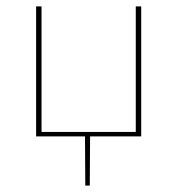

<svg xmlns="http://www.w3.org/2000/svg" viewBox="-20 -427 555 601"><path d="M405 -407H422V0H262L261 154H247L246 0H93V-407H110V-14H405Z"/></svg>

Font: EauTest Thin
Style: Italic
Weight: 250
Italic angle: -12°
Designer: Christian Thalmann (Catharsis Fonts)
Version: Version 0.001;PS 000.001;hotconv 1.0.88;makeotf.lib2.5.64775